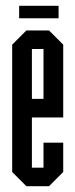

<svg xmlns="http://www.w3.org/2000/svg" viewBox="-20 -642 260 662"><path d="M46 -579V-622H182V-579ZM71 0 22 -49V-488L71 -537H149L198 -488V-237H90V-64H130V-150H198V-49L149 0ZM130 -473H90V-301H130Z"/></svg>

Font: Commune Nuit Debout
Style: Regular
Weight: 400
Designer: Sébastien Marchal
Foundry: Sébastien Marchal
Version: Version 1.003;PS 1.3;hotconv 1.0.88;makeotf.lib2.5.647800